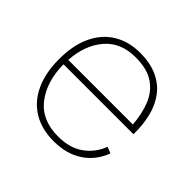

<svg xmlns="http://www.w3.org/2000/svg" viewBox="-128 -624 765 765"><g transform="rotate(45 254.5 -241.5)"><path d="M73.7 -239.3H467.8Q468.8 -293 457.5 -338.4Q446.3 -383.8 420.9 -417.2Q395.5 -450.7 355 -469.2Q314.5 -487.8 257.3 -487.8Q193.8 -487.8 146.5 -459.2Q99.1 -430.7 72.8 -375.7Q46.4 -320.8 46.4 -241.7Q46.4 -163.6 72.3 -108.4Q98.1 -53.2 146.5 -23.9Q194.8 5.4 262.2 5.4Q334.5 5.4 384.5 -27.6Q434.6 -60.5 457 -120.6L430.2 -130.9Q412.1 -82 369.9 -51.3Q327.6 -20.5 261.7 -20.5Q168.9 -20.5 121.6 -82Q74.2 -143.6 73.7 -239.3ZM74.7 -265.1Q80.1 -352.1 126.7 -407.2Q173.3 -462.4 257.3 -462.4Q323.2 -462.4 361.3 -436Q399.4 -409.7 417 -365Q434.6 -320.3 438.5 -265.1Z"/></g></svg>

Font: Estedad-FD-VF Thin
Style: Regular
Weight: 100
Designer: Amin Abedi
Version: Version 5.0